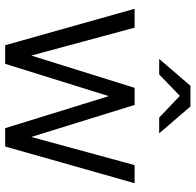

<svg xmlns="http://www.w3.org/2000/svg" viewBox="-27 -730 757 743"><g transform="rotate(90 351.5 -358.5)"><path d="M155 0 14 -501H87L195 -101L320 -501H386L510 -101L619 -501H689L547 0H476L352 -401L227 0ZM435 -596 351 -676 268 -596H208L312 -717H392L496 -596Z"/></g></svg>

Font: Red Hat Display Variable
Style: Regular
Weight: 400
Designer: Pentagram, MCKL
Foundry: Pentagram, MCKL
Version: Version 1.021